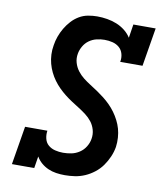

<svg xmlns="http://www.w3.org/2000/svg" viewBox="-84 -813 768 890"><g transform="rotate(10 300.0 -367.5)"><path d="M281 8Q260 8 240 5Q220 2 202 -6Q184 -14 169.5 -26.5Q155 -39 145 -56L136 0H31L61 -181H166Q163 -162 167.5 -143.5Q172 -125 185.5 -113.5Q199 -102 217.5 -97.5Q236 -93 255 -93Q275 -93 294.5 -97Q314 -101 331.5 -112.5Q349 -124 360 -142Q371 -160 374 -179Q378 -201 372 -222Q366 -243 353.5 -259Q341 -275 324.5 -287.5Q308 -300 290.5 -311Q273 -322 256 -333Q239 -344 222.5 -357Q206 -370 191.5 -384.5Q177 -399 165 -415.5Q153 -432 144 -450.5Q135 -469 129.5 -489.5Q124 -510 123 -532Q122 -554 126 -576Q129 -597 136.5 -618Q144 -639 155.5 -658.5Q167 -678 182.5 -695Q198 -712 217.5 -723.5Q237 -735 259 -739Q281 -743 302 -743Q326 -743 349.5 -739Q373 -735 394 -726.5Q415 -718 433 -704Q451 -690 463 -671L473 -735H578L548 -554H443Q447 -573 442 -591.5Q437 -610 423.5 -621.5Q410 -633 392 -637.5Q374 -642 354 -642Q336 -642 317 -637.5Q298 -633 282 -621.5Q266 -610 256 -592.5Q246 -575 243 -557Q239 -535 245 -514.5Q251 -494 263.5 -477.5Q276 -461 292 -448.5Q308 -436 325.5 -425Q343 -414 360 -402.5Q377 -391 393 -378.5Q409 -366 423.5 -351.5Q438 -337 450 -320.5Q462 -304 471.5 -285.5Q481 -267 486.5 -247.5Q492 -228 493.5 -206Q495 -184 492 -162Q488 -138 478 -115Q468 -92 453.5 -71.5Q439 -51 418.5 -35Q398 -19 375 -9Q352 1 328 4.5Q304 8 281 8Z"/></g></svg>

Font: Iosevka Curly Slab Extended
Style: Bold Italic
Weight: 700
Width: 7
Italic angle: -9°
Monospace: yes
Designer: Belleve Invis
Foundry: Belleve Invis
Version: Version 11.0.0; ttfautohint (v1.8.3)